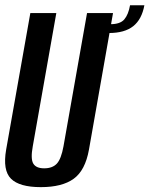

<svg xmlns="http://www.w3.org/2000/svg" viewBox="-28 -726 584 750"><path d="M131.5 5Q48 5 15 -27.8Q-18 -60.5 -4 -141.5L90.5 -675H192L100 -154.5Q91 -105.5 102 -87Q113 -68.5 144.5 -68.5Q177 -68.5 194 -86.8Q211 -105 220 -154.5L312 -675H413.5L319.5 -141.5Q305 -60.5 260 -27.8Q215 5 131.5 5ZM403.5 -631.5Q441.5 -631.5 457.5 -650.2Q473.5 -669 480 -705.5H536Q526 -650.5 492.5 -623.8Q459 -597 397 -597Z"/></svg>

Font: Anybody Condensed Medium
Style: Italic
Weight: 500
Width: 3
Italic angle: -10°
Designer: Tyler Finck
Foundry: Etcetera Type Company
Version: Version 1.010; ttfautohint (v1.8.3) -l 8 -r 50 -G 200 -x 14 